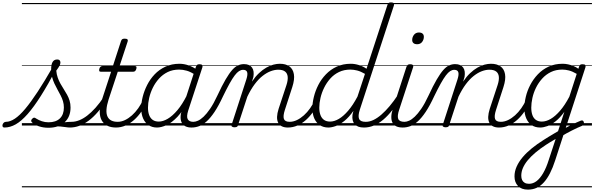

<svg xmlns="http://www.w3.org/2000/svg" viewBox="-184 -1055 4996 1614"><path d="M-147 17Q-158 17 -161.5 9.5Q-165 2 -162.5 -7Q-160 -16 -152.5 -23.5Q-145 -31 -133 -31Q-99 -31 -59 -57.5Q-19 -84 28 -140Q75 -196 132.5 -283.5Q190 -371 260 -493L290 -477Q219 -343 159.5 -249Q100 -155 48 -96Q-4 -37 -51.5 -10Q-99 17 -147 17ZM405 17Q387 17 366.5 13.5Q346 10 320.5 8Q295 6 261 10L289 -13Q322 -22 345.5 -25.5Q369 -29 387 -30Q405 -31 421 -31Q430 -31 433.5 -23.5Q437 -16 434.5 -7Q432 2 424.5 9.5Q417 17 405 17ZM223 19Q179 19 142.5 6.5Q106 -6 86 -25Q78 -32 78 -40Q78 -48 87 -57Q96 -66 103 -66Q110 -66 121 -58Q141 -45 167.5 -36Q194 -27 224 -27Q286 -27 319.5 -59.5Q353 -92 353 -151Q353 -179 345.5 -204Q338 -229 325.5 -253Q313 -277 299.5 -301.5Q286 -326 273.5 -352.5Q261 -379 253.5 -408.5Q246 -438 246 -473Q246 -514 258.5 -534.5Q271 -555 297 -555Q312 -555 318 -547Q324 -539 324 -530Q324 -517 316.5 -502.5Q309 -488 289 -461Q292 -429 301.5 -402Q311 -375 324.5 -351Q338 -327 352.5 -304.5Q367 -282 380 -258.5Q393 -235 401 -209Q409 -183 409 -151Q409 -72 358.5 -26.5Q308 19 223 19ZM0 510H550V520H0ZM0 -20H550V0H0ZM0 -505H550V-500H0ZM0 -1030H550V-1020H0Z M404 17Q393 17 388.5 9.5Q384 2 385.5 -7Q387 -16 395.5 -23.5Q404 -31 419 -31Q449 -31 482 -44Q515 -57 549 -83Q583 -109 619 -149Q655 -189 691 -244Q699 -257 708 -255Q717 -253 721.5 -243.5Q726 -234 719 -225Q679 -161 639.5 -115Q600 -69 560.5 -40Q521 -11 482 3Q443 17 404 17ZM550 510V520ZM550 -20V0ZM550 -505V-500ZM550 -1030V-1020Z M791 17Q747 17 716.5 1Q686 -15 670 -45Q654 -75 654.5 -118.5Q655 -162 673 -217L750 -452H664Q653 -452 650.5 -458.5Q648 -465 651 -477Q655 -489 661.5 -494.5Q668 -500 678 -500H765L833 -709Q837 -721 843.5 -725.5Q850 -730 864 -730Q881 -730 887 -724Q893 -718 889 -706L821 -500H949Q960 -500 962.5 -494Q965 -488 962 -476Q958 -463 951.5 -457.5Q945 -452 935 -452H806L729 -219Q713 -169 711 -133Q709 -97 720 -74.5Q731 -52 752.5 -41.5Q774 -31 805 -31Q815 -31 819 -23.5Q823 -16 822 -7Q821 2 813 9.5Q805 17 791 17ZM550 510H938V520H550ZM550 -20H938V0H550ZM550 -505H938V-500H550ZM550 -1030H938V-1020H550Z M791 17Q780 17 775.5 9.5Q771 2 772.5 -7Q774 -16 782.5 -23.5Q791 -31 806 -31Q836 -31 866.5 -45.5Q897 -60 925.5 -85.5Q954 -111 978 -145Q1002 -179 1019 -217Q1024 -228 1032.5 -228Q1041 -228 1048 -220.5Q1055 -213 1051 -203Q1032 -157 1004.5 -117Q977 -77 943.5 -47Q910 -17 871.5 0Q833 17 791 17ZM937 510V520ZM937 -20V0ZM937 -505V-500ZM937 -1030V-1020Z M1136 17Q1095 17 1065 -3Q1035 -23 1019 -59.5Q1003 -96 1003 -146Q1003 -190 1015.5 -240.5Q1028 -291 1053 -340.5Q1078 -390 1116 -430Q1154 -470 1206.5 -494.5Q1259 -519 1325 -519Q1363 -519 1402.5 -505Q1442 -491 1473 -467L1461 -423Q1420 -451 1386.5 -460.5Q1353 -470 1322 -470Q1268 -470 1226 -449.5Q1184 -429 1152.5 -394Q1121 -359 1100.5 -317Q1080 -275 1070 -231.5Q1060 -188 1060 -150Q1060 -114 1070 -87.5Q1080 -61 1100 -47Q1120 -33 1151 -33Q1186 -33 1226 -56.5Q1266 -80 1307.5 -129Q1349 -178 1387 -254L1400 -214Q1356 -124 1308 -73.5Q1260 -23 1215.5 -3Q1171 17 1136 17ZM1425 17Q1396 17 1375.5 7Q1355 -3 1344.5 -22.5Q1334 -42 1334 -69Q1334 -96 1345 -130L1463 -494Q1467 -506 1473.5 -510.5Q1480 -515 1493 -515Q1511 -515 1516 -507.5Q1521 -500 1517 -488L1398 -125Q1382 -74 1394.5 -52.5Q1407 -31 1440 -31Q1449 -31 1453 -23.5Q1457 -16 1455.5 -7Q1454 2 1446.5 9.5Q1439 17 1425 17ZM938 510H1573V520H938ZM938 -20H1573V0H938ZM938 -505H1573V-500H938ZM938 -1030H1573V-1020H938Z M1427 17Q1418 17 1414 9.5Q1410 2 1412.5 -7Q1415 -16 1422.5 -23.5Q1430 -31 1442 -31Q1459 -31 1480.5 -40.5Q1502 -50 1527.5 -74Q1553 -98 1582.5 -141Q1612 -184 1643 -251Q1682 -335 1712.5 -387Q1743 -439 1768 -467Q1793 -495 1817 -505.5Q1841 -516 1867 -516Q1877 -516 1880 -509Q1883 -502 1880.5 -492.5Q1878 -483 1872.5 -475.5Q1867 -468 1859 -468Q1842 -468 1825 -457Q1808 -446 1789 -421Q1770 -396 1746 -353Q1722 -310 1691 -246Q1654 -166 1619.5 -114.5Q1585 -63 1553 -34.5Q1521 -6 1490 5.5Q1459 17 1427 17ZM1573 510H1673V520H1573ZM1573 -20H1673V0H1573ZM1573 -505H1673V-500H1573ZM1573 -1030H1673V-1020H1573Z M2235 17Q2206 17 2185.5 7Q2165 -3 2154.5 -23.5Q2144 -44 2145 -73Q2146 -102 2158 -140L2224 -340Q2237 -380 2234.5 -409Q2232 -438 2212.5 -453.5Q2193 -469 2155 -469Q2125 -469 2091.5 -456.5Q2058 -444 2023.5 -417Q1989 -390 1956.5 -346.5Q1924 -303 1895 -242L1817 -4Q1815 6 1808.5 10.5Q1802 15 1786 15Q1775 15 1767 10Q1759 5 1763 -6L1887 -388Q1900 -429 1893.5 -448.5Q1887 -468 1860 -468Q1850 -468 1845 -475.5Q1840 -483 1841 -492.5Q1842 -502 1849 -509Q1856 -516 1867 -516Q1891 -516 1908 -508.5Q1925 -501 1935 -486.5Q1945 -472 1947.5 -452.5Q1950 -433 1946 -408L1934 -369Q1963 -412 1993.5 -440.5Q2024 -469 2054.5 -486.5Q2085 -504 2114 -511.5Q2143 -519 2168 -519Q2218 -519 2248.5 -497Q2279 -475 2286.5 -431.5Q2294 -388 2273 -323L2211 -132Q2194 -80 2202.5 -55.5Q2211 -31 2251 -31Q2260 -31 2264 -23.5Q2268 -16 2266.5 -7Q2265 2 2257 9.5Q2249 17 2235 17ZM1673 510H2382V520H1673ZM1673 -20H2382V0H1673ZM1673 -505H2382V-500H1673ZM1673 -1030H2382V-1020H1673Z M2236 17Q2225 17 2220.5 9.5Q2216 2 2217.5 -7Q2219 -16 2227.5 -23.5Q2236 -31 2251 -31Q2281 -31 2311.5 -45.5Q2342 -60 2370.5 -85.5Q2399 -111 2423 -145Q2447 -179 2464 -217Q2469 -228 2477.5 -228Q2486 -228 2493 -220.5Q2500 -213 2496 -203Q2477 -157 2449.5 -117Q2422 -77 2388.5 -47Q2355 -17 2316.5 0Q2278 17 2236 17ZM2382 510V520ZM2382 -20V0ZM2382 -505V-500ZM2382 -1030V-1020Z M2576 17Q2535 17 2504.5 -3Q2474 -23 2458 -59.5Q2442 -96 2442 -146Q2442 -190 2454.5 -241Q2467 -292 2492 -341Q2517 -390 2556 -430.5Q2595 -471 2647 -495Q2699 -519 2765 -519Q2798 -519 2833.5 -508Q2869 -497 2897 -477L3073 -1014Q3077 -1026 3083.5 -1030.5Q3090 -1035 3103 -1035Q3121 -1035 3126 -1027.5Q3131 -1020 3127 -1008L2841 -134Q2824 -81 2834.5 -56Q2845 -31 2889 -31Q2898 -31 2902 -23.5Q2906 -16 2904.5 -7Q2903 2 2895.5 9.5Q2888 17 2874 17Q2848 17 2829 10Q2810 3 2798 -10.5Q2786 -24 2781 -43.5Q2776 -63 2779 -89L2787 -123Q2749 -69 2711 -38.5Q2673 -8 2638.5 4.5Q2604 17 2576 17ZM2591 -33Q2626 -33 2664.5 -55.5Q2703 -78 2743 -124.5Q2783 -171 2821 -243L2884 -434Q2848 -455 2818 -462.5Q2788 -470 2761 -470Q2708 -470 2665.5 -449.5Q2623 -429 2592 -394Q2561 -359 2540.5 -317Q2520 -275 2510 -231.5Q2500 -188 2500 -150Q2500 -114 2510 -87.5Q2520 -61 2540 -47Q2560 -33 2591 -33ZM2382 510H3023V520H2382ZM2382 -20H3023V0H2382ZM2382 -505H3023V-500H2382ZM2382 -1030H3023V-1020H2382Z M2877 17Q2866 17 2861.5 9.5Q2857 2 2858.5 -7Q2860 -16 2868.5 -23.5Q2877 -31 2892 -31Q2923 -31 2955.5 -46.5Q2988 -62 3022 -91.5Q3056 -121 3091 -162.5Q3126 -204 3161 -257Q3168 -268 3177 -266.5Q3186 -265 3190.5 -257Q3195 -249 3189 -239Q3152 -178 3114.5 -130Q3077 -82 3038.5 -49.5Q3000 -17 2959.5 0Q2919 17 2877 17ZM3023 510V520ZM3023 -20V0ZM3023 -505V-500ZM3023 -1030V-1020Z M3201 17Q3169 17 3147.5 7Q3126 -3 3115.5 -23.5Q3105 -44 3105.5 -73Q3106 -102 3118 -140L3233 -494Q3238 -506 3244.5 -510.5Q3251 -515 3264 -515Q3280 -515 3286.5 -509Q3293 -503 3289 -491L3172 -134Q3154 -81 3163.5 -56Q3173 -31 3216 -31Q3226 -31 3230 -23.5Q3234 -16 3232.5 -7Q3231 2 3223 9.5Q3215 17 3201 17ZM3321 -683Q3304 -683 3292.5 -692Q3281 -701 3281 -719Q3281 -743 3296 -762.5Q3311 -782 3339 -782Q3356 -782 3367.5 -773Q3379 -764 3379 -745Q3379 -722 3364.5 -702.5Q3350 -683 3321 -683ZM3023 510H3348V520H3023ZM3023 -20H3348V0H3023ZM3023 -505H3348V-500H3023ZM3023 -1030H3348V-1020H3023Z M3202 17Q3193 17 3189 9.5Q3185 2 3187.5 -7Q3190 -16 3197.5 -23.5Q3205 -31 3217 -31Q3234 -31 3255.5 -40.5Q3277 -50 3302.5 -74Q3328 -98 3357.5 -141Q3387 -184 3418 -251Q3457 -335 3487.5 -387Q3518 -439 3543 -467Q3568 -495 3592 -505.5Q3616 -516 3642 -516Q3652 -516 3655 -509Q3658 -502 3655.5 -492.5Q3653 -483 3647.5 -475.5Q3642 -468 3634 -468Q3617 -468 3600 -457Q3583 -446 3564 -421Q3545 -396 3521 -353Q3497 -310 3466 -246Q3429 -166 3394.5 -114.5Q3360 -63 3328 -34.5Q3296 -6 3265 5.5Q3234 17 3202 17ZM3348 510H3448V520H3348ZM3348 -20H3448V0H3348ZM3348 -505H3448V-500H3348ZM3348 -1030H3448V-1020H3348Z M4010 17Q3981 17 3960.5 7Q3940 -3 3929.5 -23.5Q3919 -44 3920 -73Q3921 -102 3933 -140L3999 -340Q4012 -380 4009.5 -409Q4007 -438 3987.5 -453.5Q3968 -469 3930 -469Q3900 -469 3866.5 -456.5Q3833 -444 3798.5 -417Q3764 -390 3731.5 -346.5Q3699 -303 3670 -242L3592 -4Q3590 6 3583.5 10.5Q3577 15 3561 15Q3550 15 3542 10Q3534 5 3538 -6L3662 -388Q3675 -429 3668.5 -448.5Q3662 -468 3635 -468Q3625 -468 3620 -475.5Q3615 -483 3616 -492.5Q3617 -502 3624 -509Q3631 -516 3642 -516Q3666 -516 3683 -508.5Q3700 -501 3710 -486.5Q3720 -472 3722.5 -452.5Q3725 -433 3721 -408L3709 -369Q3738 -412 3768.5 -440.5Q3799 -469 3829.5 -486.5Q3860 -504 3889 -511.5Q3918 -519 3943 -519Q3993 -519 4023.5 -497Q4054 -475 4061.5 -431.5Q4069 -388 4048 -323L3986 -132Q3969 -80 3977.5 -55.5Q3986 -31 4026 -31Q4035 -31 4039 -23.5Q4043 -16 4041.5 -7Q4040 2 4032 9.5Q4024 17 4010 17ZM3448 510H4157V520H3448ZM3448 -20H4157V0H3448ZM3448 -505H4157V-500H3448ZM3448 -1030H4157V-1020H3448Z M4011 17Q4000 17 3995.5 9.5Q3991 2 3992.5 -7Q3994 -16 4002.5 -23.5Q4011 -31 4026 -31Q4056 -31 4086.5 -45.5Q4117 -60 4145.5 -85.5Q4174 -111 4198 -145Q4222 -179 4239 -217Q4244 -228 4252.5 -228Q4261 -228 4268 -220.5Q4275 -213 4271 -203Q4252 -157 4224.5 -117Q4197 -77 4163.5 -47Q4130 -17 4091.5 0Q4053 17 4011 17ZM4157 510V520ZM4157 -20V0ZM4157 -505V-500ZM4157 -1030V-1020Z M4543 35Q4563 24 4583 13.5Q4603 3 4623 -7Q4643 -17 4662.5 -25.5Q4682 -34 4699 -41Q4710 -45 4716 -40.5Q4722 -36 4724 -27.5Q4726 -19 4722 -10.5Q4718 -2 4708 3Q4688 11 4666.5 21Q4645 31 4622.5 42.5Q4600 54 4578 66Q4556 78 4534 91ZM4254 539Q4199 539 4170 508Q4141 477 4141 428Q4141 386 4159 345.5Q4177 305 4209.5 266.5Q4242 228 4287 191.5Q4332 155 4388 120Q4408 107 4428 95Q4448 83 4468 71Q4488 59 4507 48L4560 -115Q4524 -65 4487.5 -36Q4451 -7 4417.5 5Q4384 17 4357 17Q4315 17 4285.5 -3Q4256 -23 4240 -59.5Q4224 -96 4224 -146Q4224 -190 4236 -241Q4248 -292 4273.5 -341Q4299 -390 4337.5 -430.5Q4376 -471 4428 -495Q4480 -519 4546 -519Q4568 -519 4591.5 -514Q4615 -509 4637 -500Q4659 -491 4678 -477L4684 -496Q4688 -507 4694 -511Q4700 -515 4713 -515Q4732 -515 4736.5 -507.5Q4741 -500 4737 -488L4483 293Q4463 355 4439.5 401Q4416 447 4388 478Q4360 509 4327 524Q4294 539 4254 539ZM4263 490Q4297 490 4326.5 467.5Q4356 445 4382 400.5Q4408 356 4429 289L4487 113Q4473 121 4459 129.5Q4445 138 4431.5 146Q4418 154 4405 163Q4356 195 4317.5 227.5Q4279 260 4252.5 292Q4226 324 4212 356.5Q4198 389 4198 422Q4198 443 4205 458Q4212 473 4226.5 481.5Q4241 490 4263 490ZM4371 -33Q4407 -33 4445.5 -55.5Q4484 -78 4524 -124Q4564 -170 4602 -242L4664 -434Q4628 -455 4599 -462.5Q4570 -470 4543 -470Q4489 -470 4447 -449.5Q4405 -429 4373.5 -394Q4342 -359 4321.5 -317Q4301 -275 4291.5 -231.5Q4282 -188 4282 -150Q4282 -114 4291.5 -87.5Q4301 -61 4321 -47Q4341 -33 4371 -33ZM4157 510H4792V520H4157ZM4157 -20H4792V0H4157ZM4157 -505H4792V-500H4157ZM4157 -1030H4792V-1020H4157Z"/></svg>

Font: Playwrite CO Guides
Style: Regular
Weight: 400
Designer: Veronika Burian, José Scaglione
Foundry: TypeTogether
Version: Version 1.003